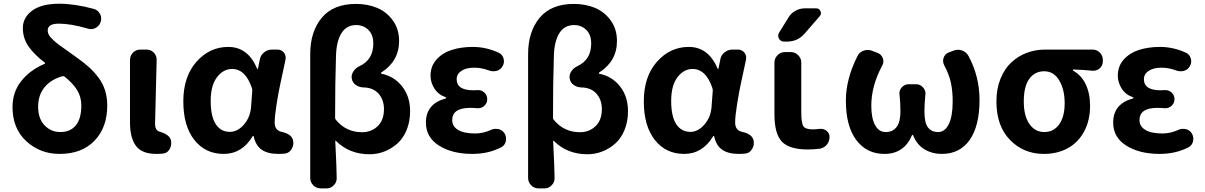

<svg xmlns="http://www.w3.org/2000/svg" viewBox="-20 -832 6620 1055"><path d="M311.5 -106.4Q366.2 -106.4 396.5 -143.1Q426.8 -179.7 426.8 -252Q426.8 -300.8 403.3 -337.9Q379.9 -375 335.9 -410.2Q330.1 -415 323.2 -413.1Q259.8 -395.5 224.6 -352.5Q189.5 -309.6 189.5 -245.1Q189.5 -180.7 224.6 -143.6Q259.8 -106.4 311.5 -106.4ZM495.1 -783.2Q517.6 -777.3 529.3 -755.9Q536.1 -743.2 536.1 -729.5Q536.1 -720.7 533.2 -711.9Q526.4 -689.5 505.9 -678.7Q493.2 -671.9 479.5 -671.9Q470.7 -671.9 462.9 -674.8Q369.1 -702.1 303.7 -702.1Q242.2 -702.1 242.2 -665Q242.2 -651.4 249.5 -638.7Q256.8 -626 274.9 -609.9Q293 -593.8 307.6 -583Q322.3 -572.3 354 -550.3Q385.7 -528.3 402.3 -515.6Q443.4 -486.3 470.7 -461.4Q498 -436.5 522 -404.3Q545.9 -372.1 557.6 -334.5Q569.3 -296.9 569.3 -252Q569.3 -131.8 499.5 -59.1Q429.7 13.7 307.6 13.7Q200.2 13.7 124.5 -56.2Q48.8 -126 48.8 -243.2Q48.8 -327.1 97.7 -387.7Q146.5 -448.2 225.6 -481.4Q227.5 -482.4 227.5 -484.9Q227.5 -487.3 225.6 -488.3Q169.9 -530.3 137.7 -575.7Q105.5 -621.1 105.5 -678.2Q105.5 -735.4 156.7 -773.4Q208 -811.5 304.7 -811.5Q390.6 -811.5 495.1 -783.2Z M838.9 13.7Q759.8 13.7 727.1 -30.3Q694.3 -74.2 694.3 -159.2V-502Q694.3 -526.4 710.9 -543Q727.5 -559.6 752 -559.6H784.2Q808.6 -559.6 825.2 -543Q840.8 -526.4 840.8 -503.9L832 -152.3Q832 -115.2 857.4 -108.4Q915 -91.8 919.9 -57.6Q920.9 -51.8 920.9 -45.9Q920.9 -28.3 912.1 -12.7Q900.4 8.8 877 11.7Q860.4 13.7 838.9 13.7Z M1209 13.7Q1108.4 13.7 1047.9 -63Q987.3 -139.6 987.3 -275.4Q987.3 -411.1 1059.6 -492.7Q1131.8 -574.2 1234.4 -574.2Q1342.8 -574.2 1392.6 -455.1Q1393.6 -453.1 1395.5 -453.1Q1397.5 -453.1 1397.5 -455.1L1407.2 -502.9Q1411.1 -528.3 1430.7 -543.9Q1450.2 -559.6 1474.6 -559.6H1503.9Q1526.4 -559.6 1540 -543Q1549.8 -530.3 1549.8 -514.6Q1549.8 -508.8 1548.8 -503.9Q1529.3 -412.1 1520 -369.6Q1510.7 -327.1 1500 -260.7Q1489.3 -194.3 1489.3 -158.2Q1489.3 -116.2 1527.3 -107.4Q1584 -95.7 1590.8 -58.6Q1591.8 -51.8 1591.8 -45.9Q1591.8 -28.3 1582 -12.7Q1570.3 7.8 1546.9 11.7Q1528.3 13.7 1508.8 13.7Q1451.2 13.7 1418 -9.3Q1384.8 -32.2 1374 -83Q1373 -85 1371.1 -85Q1369.1 -85 1368.2 -83Q1309.6 13.7 1209 13.7ZM1243.2 -107.4Q1285.2 -107.4 1319.8 -147Q1354.5 -186.5 1359.4 -242.2L1366.2 -334Q1366.2 -340.8 1364.3 -347.7Q1329.1 -453.1 1254.9 -453.1Q1207 -453.1 1172.4 -407.7Q1137.7 -362.3 1137.7 -277.3Q1137.7 -192.4 1165.5 -149.9Q1193.4 -107.4 1243.2 -107.4Z M1742.2 203.1Q1717.8 203.1 1701.2 186Q1684.6 168.9 1684.6 145.5V-534.2Q1684.6 -658.2 1748 -734.4Q1811.5 -810.5 1936.5 -810.5Q1999 -810.5 2051.3 -789.1Q2103.5 -767.6 2138.2 -720.2Q2172.9 -672.9 2172.9 -606.4Q2172.9 -496.1 2075.2 -433.6Q2073.2 -431.6 2073.2 -429.2Q2073.2 -426.8 2076.2 -426.8Q2145.5 -413.1 2189.5 -357.4Q2233.4 -301.8 2233.4 -221.7Q2233.4 -164.1 2214.4 -117.7Q2195.3 -71.3 2163.1 -43Q2130.9 -14.6 2091.8 0.5Q2052.7 15.6 2010.7 15.6Q1899.4 15.6 1826.2 -57.6Q1825.2 -59.6 1823.2 -58.6Q1821.3 -57.6 1822.3 -55.7Q1830.1 99.6 1830.1 147.5Q1830.1 169.9 1814.5 185.5Q1798.8 203.1 1774.4 203.1ZM1969.7 -105.5Q2020.5 -105.5 2055.2 -138.7Q2089.8 -171.9 2089.8 -232.4Q2089.8 -283.2 2060.5 -316.9Q2031.2 -350.6 1976.6 -351.6Q1953.1 -352.5 1935.1 -365.2Q1917 -377.9 1913.1 -399.4Q1912.1 -404.3 1912.1 -409.2Q1912.1 -424.8 1921.9 -439.5Q1934.6 -459 1956.1 -468.8Q2031.2 -503.9 2031.2 -592.8Q2031.2 -641.6 2003.9 -668Q1976.6 -694.3 1937.5 -694.3Q1883.8 -694.3 1856 -649.4Q1828.1 -604.5 1826.2 -523.4Q1821.3 -381.8 1821.3 -185.5Q1821.3 -177.7 1826.2 -172.9Q1881.8 -105.5 1969.7 -105.5Z M2575.2 13.7Q2464.8 13.7 2392.6 -31.7Q2320.3 -77.1 2320.3 -158.2Q2320.3 -261.7 2428.7 -291Q2431.6 -292 2431.6 -294.4Q2431.6 -296.9 2428.7 -297.9Q2388.7 -311.5 2367.2 -345.2Q2345.7 -378.9 2345.7 -416Q2345.7 -468.8 2378.9 -505.4Q2412.1 -542 2463.4 -558.1Q2514.6 -574.2 2578.1 -574.2Q2651.4 -574.2 2720.7 -542Q2741.2 -532.2 2747.1 -509.8Q2749 -502 2749 -495.1Q2749 -480.5 2741.2 -467.8Q2730.5 -448.2 2708 -442.4Q2698.2 -440.4 2690.4 -440.4Q2676.8 -440.4 2665 -445.3Q2627 -460 2585 -460Q2542 -460 2515.6 -442.9Q2489.3 -425.8 2489.3 -396.5Q2489.3 -335.9 2581.1 -335.9Q2590.8 -335.9 2603.5 -336.9Q2605.5 -336.9 2607.4 -336.9Q2627 -336.9 2641.6 -323.2Q2657.2 -308.6 2657.2 -287.1Q2657.2 -265.6 2641.6 -251Q2627 -237.3 2607.4 -237.3Q2605.5 -237.3 2603.5 -237.3Q2580.1 -239.3 2563.5 -239.3Q2464.8 -239.3 2464.8 -171.9Q2464.8 -137.7 2497.1 -118.2Q2529.3 -98.6 2590.8 -98.6Q2633.8 -98.6 2675.8 -117.2Q2688.5 -124 2703.1 -124Q2710.9 -124 2717.8 -123Q2740.2 -118.2 2752 -99.6Q2760.7 -85 2760.7 -69.3Q2760.7 -63.5 2759.8 -57.6Q2754.9 -34.2 2735.4 -23.4Q2665 13.7 2575.2 13.7Z M2939.5 203.1Q2915 203.1 2898.4 186Q2881.8 168.9 2881.8 145.5V-534.2Q2881.8 -658.2 2945.3 -734.4Q3008.8 -810.5 3133.8 -810.5Q3196.3 -810.5 3248.5 -789.1Q3300.8 -767.6 3335.4 -720.2Q3370.1 -672.9 3370.1 -606.4Q3370.1 -496.1 3272.5 -433.6Q3270.5 -431.6 3270.5 -429.2Q3270.5 -426.8 3273.4 -426.8Q3342.8 -413.1 3386.7 -357.4Q3430.7 -301.8 3430.7 -221.7Q3430.7 -164.1 3411.6 -117.7Q3392.6 -71.3 3360.4 -43Q3328.1 -14.6 3289.1 0.5Q3250 15.6 3208 15.6Q3096.7 15.6 3023.4 -57.6Q3022.5 -59.6 3020.5 -58.6Q3018.6 -57.6 3019.5 -55.7Q3027.3 99.6 3027.3 147.5Q3027.3 169.9 3011.7 185.5Q2996.1 203.1 2971.7 203.1ZM3167 -105.5Q3217.8 -105.5 3252.4 -138.7Q3287.1 -171.9 3287.1 -232.4Q3287.1 -283.2 3257.8 -316.9Q3228.5 -350.6 3173.8 -351.6Q3150.4 -352.5 3132.3 -365.2Q3114.3 -377.9 3110.4 -399.4Q3109.4 -404.3 3109.4 -409.2Q3109.4 -424.8 3119.1 -439.5Q3131.8 -459 3153.3 -468.8Q3228.5 -503.9 3228.5 -592.8Q3228.5 -641.6 3201.2 -668Q3173.8 -694.3 3134.8 -694.3Q3081.1 -694.3 3053.2 -649.4Q3025.4 -604.5 3023.4 -523.4Q3018.6 -381.8 3018.6 -185.5Q3018.6 -177.7 3023.4 -172.9Q3079.1 -105.5 3167 -105.5Z M3739.3 13.7Q3638.7 13.7 3578.1 -63Q3517.6 -139.6 3517.6 -275.4Q3517.6 -411.1 3589.8 -492.7Q3662.1 -574.2 3764.6 -574.2Q3873 -574.2 3922.9 -455.1Q3923.8 -453.1 3925.8 -453.1Q3927.7 -453.1 3927.7 -455.1L3937.5 -502.9Q3941.4 -528.3 3960.9 -543.9Q3980.5 -559.6 4004.9 -559.6H4034.2Q4056.6 -559.6 4070.3 -543Q4080.1 -530.3 4080.1 -514.6Q4080.1 -508.8 4079.1 -503.9Q4059.6 -412.1 4050.3 -369.6Q4041 -327.1 4030.3 -260.7Q4019.5 -194.3 4019.5 -158.2Q4019.5 -116.2 4057.6 -107.4Q4114.3 -95.7 4121.1 -58.6Q4122.1 -51.8 4122.1 -45.9Q4122.1 -28.3 4112.3 -12.7Q4100.6 7.8 4077.1 11.7Q4058.6 13.7 4039.1 13.7Q3981.4 13.7 3948.2 -9.3Q3915 -32.2 3904.3 -83Q3903.3 -85 3901.4 -85Q3899.4 -85 3898.4 -83Q3839.8 13.7 3739.3 13.7ZM3773.4 -107.4Q3815.4 -107.4 3850.1 -147Q3884.8 -186.5 3889.6 -242.2L3896.5 -334Q3896.5 -340.8 3894.5 -347.7Q3859.4 -453.1 3785.2 -453.1Q3737.3 -453.1 3702.6 -407.7Q3668 -362.3 3668 -277.3Q3668 -192.4 3695.8 -149.9Q3723.6 -107.4 3773.4 -107.4Z M4313.5 -737.3Q4327.1 -759.8 4351.1 -772.9Q4375 -786.1 4401.4 -786.1H4464.8Q4481.4 -786.1 4488.3 -771Q4495.1 -755.9 4484.4 -743.2L4400.4 -646.5Q4362.3 -603.5 4304.7 -603.5H4288.1Q4269.5 -603.5 4259.8 -620.1Q4255.9 -627.9 4255.9 -635.7Q4255.9 -644.5 4260.7 -652.3ZM4382.8 -217.8Q4382.8 -155.3 4394.5 -138.2Q4406.2 -121.1 4446.3 -121.1Q4464.8 -121.1 4483.4 -124Q4487.3 -124 4491.2 -124Q4507.8 -124 4521.5 -113.3Q4538.1 -100.6 4538.1 -80.1Q4538.1 -63.5 4531.2 -49.3Q4524.4 -35.2 4511.2 -25.9Q4498 -16.6 4482.4 -14.6Q4450.2 -10.7 4418 -10.7Q4317.4 -10.7 4276.4 -53.7Q4235.4 -96.7 4235.4 -204.1V-488.3Q4235.4 -511.7 4252.4 -528.8Q4269.5 -545.9 4293 -545.9H4325.2Q4348.6 -545.9 4365.7 -528.8Q4382.8 -511.7 4382.8 -488.3Z M4839.8 13.7Q4742.2 13.7 4685.1 -62.5Q4627.9 -138.7 4627.9 -279.3Q4627.9 -397.5 4691.4 -523.4Q4702.1 -545.9 4725.6 -553.7Q4737.3 -557.6 4748 -557.6Q4760.7 -557.6 4772.5 -552.7L4802.7 -541Q4823.2 -533.2 4831.1 -511.7Q4834 -502.9 4834 -495.1Q4834 -482.4 4827.1 -470.7Q4767.6 -359.4 4767.6 -251Q4767.6 -183.6 4788.1 -145Q4808.6 -106.4 4846.7 -106.4Q4885.7 -106.4 4906.7 -134.3Q4927.7 -162.1 4927.7 -218.8Q4927.7 -264.6 4922.9 -311.5Q4921.9 -315.4 4921.9 -318.4Q4921.9 -336.9 4934.6 -351.6Q4950.2 -369.1 4972.7 -369.1H5013.7Q5036.1 -369.1 5051.8 -351.6Q5065.4 -336.9 5065.4 -318.4Q5065.4 -314.5 5064.5 -311.5Q5059.6 -258.8 5059.6 -218.8Q5059.6 -158.2 5078.6 -132.3Q5097.7 -106.4 5134.8 -106.4Q5171.9 -106.4 5193.4 -149.9Q5214.8 -193.4 5214.8 -274.4Q5214.8 -333 5204.6 -378.9Q5194.3 -424.8 5168 -473.6Q5162.1 -485.4 5162.1 -497.1Q5162.1 -505.9 5165 -514.6Q5171.9 -535.2 5193.4 -543.9L5219.7 -553.7Q5231.4 -558.6 5244.1 -558.6Q5254.9 -558.6 5266.6 -554.7Q5290 -545.9 5301.8 -524.4Q5362.3 -411.1 5362.3 -283.2Q5362.3 -139.6 5308.1 -63Q5253.9 13.7 5155.3 13.7Q5102.5 13.7 5060.5 -11.2Q5018.6 -36.1 4997.1 -88.9Q4996.1 -90.8 4994.1 -90.8Q4992.2 -90.8 4991.2 -88.9Q4948.2 13.7 4839.8 13.7Z M5715.8 13.7Q5604.5 13.7 5529.8 -63Q5455.1 -139.6 5455.1 -274.4Q5455.1 -343.8 5477.5 -399.4Q5500 -455.1 5537.6 -489.7Q5575.2 -524.4 5622.6 -542Q5669.9 -559.6 5722.7 -559.6H5982.4Q6006.8 -559.6 6023.4 -543Q6040 -526.4 6040 -502V-496.1Q6040 -472.7 6023.4 -457Q6007.8 -443.4 5988.3 -443.4Q5985.4 -443.4 5982.4 -443.4Q5935.5 -448.2 5877.9 -450.2Q5875 -450.2 5875 -447.8Q5875 -445.3 5877 -443.4Q5921.9 -418.9 5945.8 -368.7Q5969.7 -318.4 5969.7 -251Q5969.7 -169.9 5937 -109.4Q5904.3 -48.8 5847.2 -17.6Q5790 13.7 5715.8 13.7ZM5717.8 -440.4Q5666 -440.4 5635.7 -398.9Q5605.5 -357.4 5605.5 -274.4Q5605.5 -195.3 5636.2 -150.9Q5667 -106.4 5718.3 -106.4Q5769.5 -106.4 5799.8 -148.4Q5830.1 -190.4 5830.1 -265.1Q5830.1 -339.8 5800.3 -390.1Q5770.5 -440.4 5717.8 -440.4Z M6351.6 13.7Q6241.2 13.7 6168.9 -31.7Q6096.7 -77.1 6096.7 -158.2Q6096.7 -261.7 6205.1 -291Q6208 -292 6208 -294.4Q6208 -296.9 6205.1 -297.9Q6165 -311.5 6143.6 -345.2Q6122.1 -378.9 6122.1 -416Q6122.1 -468.8 6155.3 -505.4Q6188.5 -542 6239.7 -558.1Q6291 -574.2 6354.5 -574.2Q6427.7 -574.2 6497.1 -542Q6517.6 -532.2 6523.4 -509.8Q6525.4 -502 6525.4 -495.1Q6525.4 -480.5 6517.6 -467.8Q6506.8 -448.2 6484.4 -442.4Q6474.6 -440.4 6466.8 -440.4Q6453.1 -440.4 6441.4 -445.3Q6403.3 -460 6361.3 -460Q6318.4 -460 6292 -442.9Q6265.6 -425.8 6265.6 -396.5Q6265.6 -335.9 6357.4 -335.9Q6367.2 -335.9 6379.9 -336.9Q6381.8 -336.9 6383.8 -336.9Q6403.3 -336.9 6418 -323.2Q6433.6 -308.6 6433.6 -287.1Q6433.6 -265.6 6418 -251Q6403.3 -237.3 6383.8 -237.3Q6381.8 -237.3 6379.9 -237.3Q6356.4 -239.3 6339.8 -239.3Q6241.2 -239.3 6241.2 -171.9Q6241.2 -137.7 6273.4 -118.2Q6305.7 -98.6 6367.2 -98.6Q6410.2 -98.6 6452.1 -117.2Q6464.8 -124 6479.5 -124Q6487.3 -124 6494.1 -123Q6516.6 -118.2 6528.3 -99.6Q6537.1 -85 6537.1 -69.3Q6537.1 -63.5 6536.1 -57.6Q6531.2 -34.2 6511.7 -23.4Q6441.4 13.7 6351.6 13.7Z"/></svg>

Font: Gen Jyuu Gothic Bold
Style: Bold
Weight: 700
Designer: [Source Han Sans]
Ryoko NISHIZUKA  (kana & ideographs); Paul D. Hunt (Latin, Greek & Cyrillic); Wenlong ZHANG  (bopomofo
Version: Version 1.002.20150607